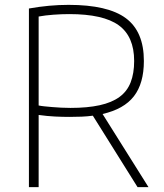

<svg xmlns="http://www.w3.org/2000/svg" viewBox="-20 -770 674 790"><path d="M362 -294Q340 -291 316 -290Q292 -289 266 -289Q238 -289 206.5 -290.5Q175 -292 139 -297V0H99V-735Q183 -750 262 -750Q424 -750 498 -695Q572 -640 572 -519Q572 -427 531 -374Q490 -321 402 -301L591 0H546ZM270 -326Q340 -326 390 -337Q440 -348 471.5 -371Q503 -394 517.5 -431Q532 -468 532 -519Q532 -620 468.5 -666Q405 -712 265 -712Q234 -712 200 -709.5Q166 -707 139 -702V-336Q148 -334 162.5 -332.5Q177 -331 194.5 -329.5Q212 -328 231.5 -327Q251 -326 270 -326Z"/></svg>

Font: Encode Sans Normal
Style: Thin
Weight: 100
Designer: Pablo Impallari, Andres Torresi
Foundry: Pablo Impallari, Andres Torresi
Version: Version 1.000; ttfautohint (v1.00) -l 8 -r 50 -G 200 -x 14 -